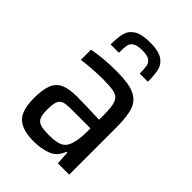

<svg xmlns="http://www.w3.org/2000/svg" viewBox="-217 -828 932 932"><g transform="rotate(45 249.0 -362.0)"><path d="M43 -141Q43 -200 56 -233Q69 -266 99.5 -280.5Q130 -295 186 -295Q239 -295 341 -291V-321Q341 -380 331.5 -405Q322 -430 296.5 -437Q271 -444 210 -444Q183 -444 140.5 -441Q98 -438 73 -434V-504Q145 -518 237 -518Q318 -518 358.5 -499.5Q399 -481 413 -440Q427 -399 427 -320V0H349L345 -69H339Q322 -23 282 -7.5Q242 8 190 8Q113 8 78 -25Q43 -58 43 -141ZM323 -105Q341 -143 341 -205V-232H208Q174 -232 157.5 -226Q141 -220 134.5 -202.5Q128 -185 128 -148Q128 -113 135.5 -96Q143 -79 162.5 -72.5Q182 -66 223 -66Q262 -66 286.5 -74Q311 -82 323 -105ZM378 -589H322Q322 -624 318.5 -641Q315 -658 300 -668Q285 -678 251 -678Q217 -678 201.5 -668Q186 -658 182.5 -641Q179 -624 179 -589H122Q122 -638 130 -667.5Q138 -697 166 -714.5Q194 -732 251 -732Q308 -732 335.5 -714.5Q363 -697 370.5 -668Q378 -639 378 -589Z"/></g></svg>

Font: Saira Semi Condensed
Style: Regular
Weight: 400
Width: 4
Designer: Hector Gatti with collaboration of the Omnibus-Type team
Foundry: Omnibus-Type
Version: Version 1.001; ttfautohint (v1.8)